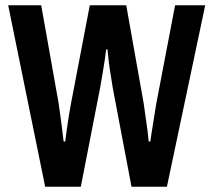

<svg xmlns="http://www.w3.org/2000/svg" viewBox="-20 -707 808 727"><path d="M151 0 11 -687H136L202 -316Q209 -269 212.5 -240Q216 -211 218 -195Q220 -179 221 -171H227Q228 -177 230 -194.5Q232 -212 235.5 -234.5Q239 -257 242.5 -279Q246 -301 249 -316L320 -687H458L524 -316Q527 -294 530.5 -269.5Q534 -245 537.5 -220Q541 -195 543 -171H549Q550 -177 552.5 -194Q555 -211 558.5 -232.5Q562 -254 565.5 -276.5Q569 -299 572 -316L643 -687H757L612 0H478L407 -374Q401 -411 396.5 -440.5Q392 -470 390 -490Q388 -510 387 -520H382Q381 -509 377 -482.5Q373 -456 368 -426Q363 -396 359 -374L286 0Z"/></svg>

Font: Archivo SemiBold Condensed
Style: Regular
Weight: 600
Width: 3
Version: Version 2.001